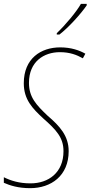

<svg xmlns="http://www.w3.org/2000/svg" viewBox="-35 -971 472 1001"><path d="M261 -798V-791H275C323 -828 387 -899 417 -943V-951H387C363 -909 309 -844 261 -798ZM122 10C232 10 323 -55 323 -183C323 -263 276 -314 214 -367C154 -424 116 -464 116 -539C116 -650 194 -699 277 -699C329 -699 365 -685 397 -667L410 -691C380 -708 337 -724 279 -724C178 -724 89 -666 89 -537C89 -452 134 -406 190 -354C258 -294 296 -254 296 -183C296 -71 218 -15 124 -15C65 -15 21 -29 -15 -47V-18C17 -4 60 10 122 10Z"/></svg>

Font: Noto Sans Condensed Thin
Style: Italic
Weight: 100
Width: 3
Italic angle: -12°
Designer: Monotype Design Team
Foundry: Monotype Imaging Inc.
Version: Version 2.013